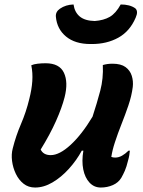

<svg xmlns="http://www.w3.org/2000/svg" viewBox="-20 -829 640 859"><path d="M120 -537Q131 -542 148.5 -544Q166 -546 184 -546Q246 -546 266 -503.5Q286 -461 269 -394Q257 -347 230.5 -287.5Q204 -228 162 -160Q174 -135 207 -135Q246 -135 296 -181Q346 -227 394 -307Q414 -368 428.5 -423Q443 -478 440 -538Q460 -544 483 -544Q521 -544 541.5 -529Q562 -514 569.5 -490Q577 -466 574 -440Q569 -400 554.5 -357.5Q540 -315 523.5 -273.5Q507 -232 494 -192Q483 -159 478 -127Q486 -124 495 -124Q511 -124 526 -132.5Q541 -141 555 -155H561Q560 -145 558.5 -135Q557 -125 553 -111Q546 -82 538.5 -65Q531 -48 523 -34Q510 -12 485 -1Q460 10 431 10Q401 10 380.5 -12Q360 -34 352.5 -71Q345 -108 353 -155H346Q322 -111 288 -73.5Q254 -36 215 -13Q176 10 137 10Q107 10 85.5 -7Q64 -24 51 -51Q38 -78 34 -108.5Q30 -139 37 -165Q51 -221 74 -274.5Q97 -328 111 -386Q122 -429 124.5 -466Q127 -503 120 -537ZM404 -735Q444 -738 471 -753.5Q498 -769 520 -809Q561 -809 585 -792Q600 -779 587 -750Q561 -689 509.5 -660.5Q458 -632 391 -632H385Q316 -632 275.5 -665.5Q235 -699 230 -754Q228 -776 248 -790Q274 -808 309 -809Q314 -774 337 -755Q360 -736 404 -735Z"/></svg>

Font: Recursive Mn Csl St
Style: Bold Italic
Weight: 700
Italic angle: -15°
Monospace: yes
Version: Version 1.079;hotconv 1.0.112;makeotfexe 2.5.65598; ttfautoh